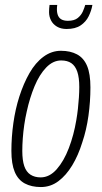

<svg xmlns="http://www.w3.org/2000/svg" viewBox="-20 -743 412 775"><path d="M145 12Q107 12 80 -2.5Q53 -17 39.5 -49Q26 -81 26 -134Q26 -190 34 -246.5Q42 -303 58 -353Q75 -406 99 -448Q123 -490 155.5 -514Q188 -538 226 -538Q264 -538 291 -523.5Q318 -509 331.5 -477Q345 -445 345 -390Q345 -333 337 -275.5Q329 -218 312 -168Q296 -116 271.5 -75.5Q247 -35 215.5 -11.5Q184 12 145 12ZM144 -27Q180 -27 209 -60Q238 -93 258 -145.5Q278 -198 288 -258Q292 -281 294.5 -304Q297 -327 298.5 -349.5Q300 -372 300 -392Q300 -430 292 -453.5Q284 -477 268 -488Q252 -499 227 -499Q194 -499 166.5 -470.5Q139 -442 119.5 -395Q100 -348 88 -293Q82 -267 78 -239.5Q74 -212 72 -185Q70 -158 70 -134Q70 -96 78 -72.5Q86 -49 103 -38Q120 -27 144 -27ZM249 -626Q226 -626 210 -635.5Q194 -645 186 -660.5Q178 -676 178 -694Q178 -701 178.5 -708.5Q179 -716 180 -723H211Q208 -701 212 -686.5Q216 -672 226.5 -665.5Q237 -659 254 -659Q280 -659 294 -670.5Q308 -682 314.5 -697Q321 -712 324 -723H353Q349 -700 338 -677.5Q327 -655 305.5 -640.5Q284 -626 249 -626Z"/></svg>

Font: Archivo ExtraCondensed Thin
Style: Italic
Weight: 250
Width: 2
Italic angle: -10°
Designer: Hector Gatti
Foundry: Omnibus-Type
Version: Version 2.001